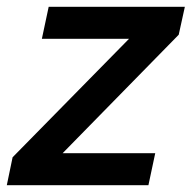

<svg xmlns="http://www.w3.org/2000/svg" viewBox="-58 -544 563 564"><path d="M-21 -82 321 -430H65L85 -524H485L467 -442L126 -94H398L378 0H-38Z"/></svg>

Font: Raleway
Style: Bold Italic
Weight: 700
Italic angle: -12°
Designer: Matt McInerney, Pablo Impallari, Rodrigo Fuenzalida
Foundry: Matt McInerney, Pablo Impallari, Rodrigo Fuenzalida
Version: Version 4.101;RELEASE